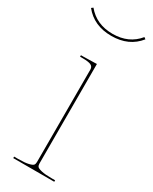

<svg xmlns="http://www.w3.org/2000/svg" viewBox="-198 -767 646 812"><g transform="rotate(30 125.0 -360.5)"><path d="M125 -665Q204.6 -665 249.5 -720.7L257.8 -714.4Q210.4 -654.8 125 -654.8Q40 -654.8 -7.8 -714.4L0.5 -720.7Q46.4 -665 125 -665ZM132.3 -35.2Q132.3 -26.4 136.5 -21Q140.6 -15.6 158 -11.5Q175.3 -7.3 207.5 -7.3H225.1V0H24.9V-7.3H44.9Q77.1 -7.3 94.5 -11.5Q111.8 -15.6 116 -21Q120.1 -26.4 120.1 -35.2V-487.3Q120.1 -501.5 108.2 -507.1Q96.2 -512.7 67.4 -512.7H55.2V-520H67.4L132.3 -521.5Z"/></g></svg>

Font: ZnikomitNo24
Style: Thin
Weight: 300
Designer: gluk
Foundry: gluk
Version: Version 0.55